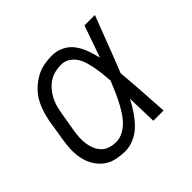

<svg xmlns="http://www.w3.org/2000/svg" viewBox="-130 -690 860 860"><g transform="rotate(-45 300.0 -260.0)"><path d="M219 8Q189 8 161 1.5Q133 -5 111.5 -21.5Q90 -38 76 -61.5Q62 -85 56 -112.5Q50 -140 51 -169.5Q52 -199 57 -228L73 -328Q78 -354 86 -379Q94 -404 107.5 -428Q121 -452 141.5 -471.5Q162 -491 186 -504.5Q210 -518 236 -523Q262 -528 288 -528Q319 -528 346 -514.5Q373 -501 390 -477.5Q407 -454 417 -426Q427 -398 434 -369Q447 -407 460.5 -444.5Q474 -482 487 -520H553Q527 -454 502 -387Q477 -320 450 -254Q456 -191 460 -127Q464 -63 468 0H403Q402 -36 401 -72Q400 -108 399 -144Q385 -117 367.5 -90.5Q350 -64 328 -41.5Q306 -19 277 -5.5Q248 8 219 8ZM219 -50Q242 -50 264 -62Q286 -74 303 -92.5Q320 -111 332.5 -132Q345 -153 356 -174.5Q367 -196 376.5 -218.5Q386 -241 395 -263Q393 -285 391 -306.5Q389 -328 385 -349.5Q381 -371 375 -391.5Q369 -412 358 -429.5Q347 -447 329 -458.5Q311 -470 288 -470Q269 -470 250 -465.5Q231 -461 214 -450.5Q197 -440 183.5 -424.5Q170 -409 160.5 -391.5Q151 -374 145.5 -355.5Q140 -337 137 -318L120 -218Q117 -199 116 -179Q115 -159 118 -140Q121 -121 128.5 -104Q136 -87 149 -74Q162 -61 180.5 -55.5Q199 -50 219 -50Z"/></g></svg>

Font: Iosevka SS04 Light Extended
Style: Italic
Weight: 300
Width: 7
Italic angle: -9°
Monospace: yes
Designer: Belleve Invis
Foundry: Belleve Invis
Version: Version 19.0.0; ttfautohint (v1.8.4)